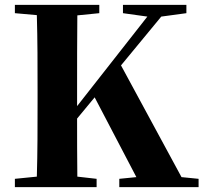

<svg xmlns="http://www.w3.org/2000/svg" viewBox="-20 -767 834 787"><path d="M724 -41 476 -499 641 -699 744 -713V-747H484V-713L584 -699L296 -332V-395C296 -499 296 -603 297 -704L387 -713V-747H41V-713L131 -705C134 -602 134 -499 134 -395V-351C134 -247 134 -144 131 -43L41 -34V0H376V-34L297 -43C296 -126 296 -206 296 -281L368 -368L539 -41L469 -34V0H794V-34Z"/></svg>

Font: Noto Serif TC Black
Style: Regular
Weight: 900
Version: Version 1.001;PS 1.001;hotconv 16.6.54;makeotf.lib2.5.65590